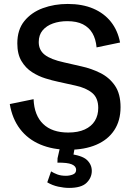

<svg xmlns="http://www.w3.org/2000/svg" viewBox="-20 -735 663 958"><path d="M322.8 12.2Q242.7 12.2 180.7 -14.2Q118.7 -40.5 79.8 -91.6Q41 -142.6 28.8 -215.8L147.5 -240.2Q150.9 -159.2 195.3 -116.5Q239.7 -73.7 320.3 -73.7Q369.6 -73.7 403.1 -89.1Q436.5 -104.5 453.4 -132.1Q470.2 -159.7 470.2 -196.3Q470.2 -246.6 439.5 -271.7Q408.7 -296.9 356 -308.1L270 -327.1Q241.7 -333 206.8 -343.8Q171.9 -354.5 139.9 -375Q107.9 -395.5 87.2 -430.2Q66.4 -464.8 66.4 -518.6Q66.4 -586.9 101.6 -630.1Q136.7 -673.3 193.8 -694.3Q251 -715.3 317.9 -715.3Q391.1 -715.3 445.3 -692.1Q499.5 -668.9 533.4 -626.2Q567.4 -583.5 579.1 -522.9L461.9 -498.5Q458 -540.5 441.2 -569.3Q424.3 -598.1 393.6 -613.8Q362.8 -629.4 315.4 -629.4Q276.4 -629.4 244.1 -617.9Q211.9 -606.4 192.6 -583.5Q173.3 -560.5 173.3 -524.9Q173.3 -484.9 203.6 -461.4Q233.9 -438 299.3 -423.8L386.7 -403.8Q436 -393.1 481 -370.6Q525.9 -348.1 553.7 -307.4Q581.5 -266.6 581.5 -200.2Q581.5 -132.8 550 -85.2Q518.6 -37.6 460.4 -12.7Q402.3 12.2 322.8 12.2ZM324.7 202.6Q299.8 202.6 270.5 196.3Q241.2 189.9 215.8 174.8L234.9 120.1Q248 128.4 265.9 135.3Q283.7 142.1 309.1 142.1Q327.1 142.1 343.5 135.7Q359.9 129.4 359.9 112.3Q359.9 94.2 338.1 85Q316.4 75.7 266.6 76.7L267.1 54.7L284.2 -20.5H354.5L355 -9.8L344.2 49.8L320.8 32.2Q389.2 40 413.6 63Q438 85.9 438 117.7Q438 151.4 412.1 177Q386.2 202.6 324.7 202.6Z"/></svg>

Font: Schibsted Grotesk Medium
Style: Regular
Weight: 500
Designer: Bakken & Baeck AS, Henrik Kongsvoll
Foundry: Schibsted ASA
Version: Version 1.100;gftools[0.9.25]